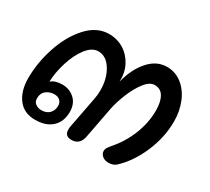

<svg xmlns="http://www.w3.org/2000/svg" viewBox="-97 -622 845 772"><g transform="rotate(30 326.0 -236.0)"><path d="M617 -285Q617 -212 586 -139.5Q555 -67 505 -21Q492 -10 471 -10Q453 -10 442 -19.5Q431 -29 431 -42Q431 -50 435 -56.5Q439 -63 448 -74Q487 -118 509.5 -174Q532 -230 532 -287Q532 -327 518.5 -350.5Q505 -374 477 -374Q454 -374 432 -345.5Q410 -317 394 -277.5Q378 -238 371 -205L343 -58Q335 -15 296 -15Q265 -15 265 -45Q265 -54 266 -59L294 -205Q298 -224 298 -246Q298 -300 274 -339Q250 -378 213 -378Q184 -378 159 -345.5Q134 -313 119 -264.5Q104 -216 103 -174Q122 -190 154 -190Q188 -190 211.5 -168.5Q235 -147 235 -109Q235 -64 207 -38Q179 -12 129 -12Q77 -12 49.5 -48.5Q22 -85 22 -144Q22 -216 46.5 -289.5Q71 -363 115.5 -411.5Q160 -460 216 -460Q254 -460 284.5 -441Q315 -422 332 -389Q349 -356 347 -315Q364 -381 400 -421.5Q436 -462 484 -462Q522 -462 552.5 -438.5Q583 -415 600 -374.5Q617 -334 617 -285ZM93 -91Q93 -75 104.5 -66.5Q116 -58 132 -58Q155 -58 168.5 -71.5Q182 -85 182 -107Q182 -122 172.5 -131Q163 -140 147 -140Q125 -140 109 -127.5Q93 -115 93 -91Z"/></g></svg>

Font: Mali Medium
Style: Italic
Weight: 500
Italic angle: -10°
Version: Version 1.000; ttfautohint (v1.6)